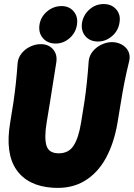

<svg xmlns="http://www.w3.org/2000/svg" viewBox="-20 -905 660 948"><path d="M181 -687Q220 -687 242 -661.5Q264 -636 258 -597Q249 -539 241.5 -493Q234 -447 227 -401.5Q220 -356 210 -298Q198 -224 209.5 -186Q221 -148 270 -148Q319 -148 343.5 -186Q368 -224 380 -298Q390 -356 397 -403.5Q404 -451 409 -499Q414 -547 418 -604Q421 -631 438.5 -652Q456 -673 481.5 -685Q507 -697 533 -697Q559 -697 581 -685Q603 -673 613.5 -652Q624 -631 618 -604Q604 -547 594.5 -499Q585 -451 577.5 -403.5Q570 -356 560 -298Q543 -198 502.5 -124Q462 -50 396.5 -11Q331 28 241 22Q117 14 61 -67Q5 -148 30 -298Q40 -356 46.5 -401Q53 -446 58 -491.5Q63 -537 67 -594Q70 -621 87 -642Q104 -663 129.5 -675Q155 -687 181 -687ZM255 -690Q215 -690 192 -716.5Q169 -743 175 -783Q181 -822 212.5 -848.5Q244 -875 284 -875Q322 -875 344 -848.5Q366 -822 360 -783Q354 -743 323.5 -716.5Q293 -690 255 -690ZM464 -700Q424 -700 401.5 -726.5Q379 -753 385 -793Q392 -832 422 -858.5Q452 -885 492 -885Q531 -885 554 -858.5Q577 -832 570 -793Q564 -753 533 -726.5Q502 -700 464 -700Z"/></svg>

Font: Winky Sans ExtraBold
Style: Italic
Weight: 800
Italic angle: -8.97852°
Designer: Simon Atzbach
Foundry: typofactur
Version: Version 1.205